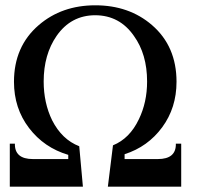

<svg xmlns="http://www.w3.org/2000/svg" viewBox="-20 -697 767 717"><path d="M656.7 0H382.8L401.9 -154.3Q464.4 -179.7 498.5 -251.5Q529.3 -314.9 529.3 -392.6Q529.3 -494.6 480 -563Q426.8 -639.6 335.9 -640.1Q245.1 -640.1 191.4 -563Q143.1 -493.2 143.1 -392.6Q143.1 -312.5 174.8 -247.6Q211.4 -175.8 275.9 -150.9L289.6 0H16.6V-160.6H35.6Q34.2 -103 103 -103H234.9V-118.7Q144.5 -145.5 88.4 -219Q32.2 -292.5 32.2 -391.6Q32.2 -523.9 125 -603.5Q210.9 -677.2 335.9 -677.2Q461.9 -677.2 547.4 -603.5Q639.2 -524.4 639.2 -391.6Q639.2 -294.4 585.7 -221.7Q532.2 -148.9 445.3 -121.1V-103H569.3Q638.2 -103 636.7 -160.6H656.7Z"/></svg>

Font: Accordance
Style: Regular
Weight: 400
Version: Version 1.1 (build May 11, 2018) Miklal Software Solutions, 